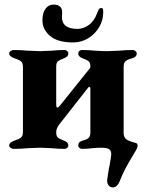

<svg xmlns="http://www.w3.org/2000/svg" viewBox="-20 -646 640 837"><path d="M165 -557Q165 -590 178.5 -608Q192 -626 213 -626Q251 -626 251 -592L250 -572Q250 -520 318 -520Q343 -520 367 -537Q391 -554 404 -590Q409 -603 412 -607Q415 -611 421 -611Q427 -611 428.5 -606.5Q430 -602 430 -592Q430 -558 412.5 -528Q395 -498 365 -479.5Q335 -461 299 -461Q231 -461 198 -489.5Q165 -518 165 -557ZM447 142Q447 136 449 126Q451 116 452 106Q454 90 458 74Q465 32 465 27Q465 11 456 4.5Q447 -2 421 -2Q404 -2 382 0Q364 3 337 3Q331 3 326 -1.5Q321 -6 321 -12Q321 -28 340 -33Q358 -37 366 -44.5Q374 -52 374 -70V-259Q374 -265 371 -266.5Q368 -268 365 -265L238 -103Q225 -86 225 -70Q225 -52 232.5 -46Q240 -40 259 -33Q278 -26 278 -12Q278 -6 273 -1.5Q268 3 262 3Q232 3 205 0Q171 -2 155 -2Q139 -2 101 0Q71 3 40 3Q33 3 26.5 -1.5Q20 -6 20 -12Q20 -25 43 -33Q62 -39 71 -46Q80 -53 80 -71V-354Q80 -372 71 -379Q62 -386 43 -392Q20 -400 20 -413Q20 -419 26.5 -423.5Q33 -428 40 -428Q71 -428 101 -425Q139 -423 155 -423Q171 -423 205 -425Q232 -428 262 -428Q268 -428 273 -423.5Q278 -419 278 -413Q278 -399 259 -392Q240 -385 232.5 -379Q225 -373 225 -355V-192Q225 -177 230 -177Q234 -177 240 -184L365 -340Q366 -341 370 -346Q374 -351 374 -355Q374 -373 366.5 -379Q359 -385 340 -392Q321 -399 321 -413Q321 -420 326 -424Q331 -428 337 -428Q367 -428 396 -425Q430 -423 447 -423Q463 -423 499 -425Q528 -428 559 -428Q565 -428 570.5 -423.5Q576 -419 576 -413Q576 -397 556 -392Q537 -387 528 -380Q519 -373 519 -355V-77Q517 -52 527.5 -41.5Q538 -31 571 -23Q577 -22 579 -16Q581 -10 579 -5Q577 4 558 34Q519 98 504 139Q492 171 472 171Q461 171 454 162.5Q447 154 447 142Z"/></svg>

Font: EB Garamond ExtraBold
Style: Regular
Weight: 800
Designer: Georg Duffner and Octavio Pardo
Foundry: Georg Duffner
Version: Version 1.000